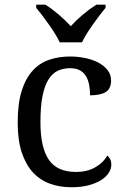

<svg xmlns="http://www.w3.org/2000/svg" viewBox="-20 -786 532 816"><path d="M283.2 9.8Q233.4 9.8 191.4 -5.6Q149.4 -21 119.1 -54.2Q88.9 -87.4 72 -139.4Q55.2 -191.4 55.2 -265.1Q55.2 -345.2 72 -399.2Q88.9 -453.1 118.9 -485.8Q148.9 -518.6 189.7 -532.2Q230.5 -545.9 277.8 -545.9Q309.1 -545.9 340.1 -539.8Q371.1 -533.7 396 -521Q420.9 -508.3 436.5 -489Q452.1 -469.7 452.1 -443.8Q452.1 -409.2 429.7 -395Q407.2 -380.9 362.8 -380.9Q362.8 -404.3 358.9 -425.3Q355 -446.3 345.5 -462.2Q335.9 -478 319.6 -487.1Q303.2 -496.1 277.8 -496.1Q249 -496.1 225.8 -485.4Q202.6 -474.6 186 -448.2Q169.4 -421.9 160.6 -377.4Q151.9 -333 151.9 -266.1Q151.9 -159.7 187.3 -107.4Q222.7 -55.2 303.2 -55.2Q349.6 -55.2 384.3 -74.7Q418.9 -94.2 436 -125Q443.4 -119.1 448.2 -109.4Q453.1 -99.6 453.1 -85.9Q453.1 -68.8 442.4 -51.8Q431.6 -34.7 410.4 -21Q389.2 -7.3 357.4 1.2Q325.7 9.8 283.2 9.8ZM133.8 -766.1H172.9Q187 -757.3 201.4 -746.6Q215.8 -735.8 229.7 -723.9Q243.7 -711.9 256.6 -699.5Q269.5 -687 280.8 -674.8Q292 -687 304.9 -699.5Q317.9 -711.9 332 -723.9Q346.2 -735.8 360.8 -746.6Q375.5 -757.3 389.6 -766.1H428.7V-752.9Q417 -738.8 402.8 -720.2Q388.7 -701.7 374.8 -681.9Q360.8 -662.1 348.6 -642.6Q336.4 -623 328.6 -606H233.9Q226.1 -623 213.9 -642.6Q201.7 -662.1 187.7 -681.9Q173.8 -701.7 159.7 -720.2Q145.5 -738.8 133.8 -752.9Z"/></svg>

Font: Droid Serif
Style: Regular
Weight: 400
Designer: Monotype Design team
Foundry: Monotype Imaging Inc.
Version: Version 1.03